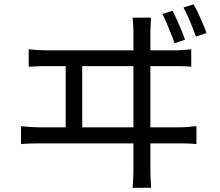

<svg xmlns="http://www.w3.org/2000/svg" viewBox="-20 -848 1040 906"><path d="M794.3 -797.1Q803.7 -779.6 814.6 -755Q825.4 -730.5 835.8 -705.8Q846.3 -681 853.1 -660.8L803.6 -643.9Q796.6 -665.3 786.6 -689.9Q776.7 -714.4 766.6 -738.9Q756.4 -763.3 746.4 -781.9ZM894.2 -827.7Q904.2 -809.5 915.3 -785.6Q926.3 -761.7 936.9 -737.2Q947.6 -712.8 954.4 -692L904.7 -675.5Q892.8 -708.7 877.1 -746.6Q861.3 -784.5 845.7 -812.4ZM692.6 -764.5Q691.2 -740.2 690.4 -721.7Q689.6 -703.2 689.6 -694Q689.6 -687.9 689.6 -652Q689.6 -616.2 689.6 -560.9Q689.6 -505.6 689.6 -440.9Q689.6 -376.1 689.6 -311.3Q689.6 -246.5 689.6 -191.2Q689.6 -135.8 689.6 -99.7Q689.6 -63.5 689.6 -56.7Q689.6 -49.4 690.1 -24.1Q690.6 1.3 693 38.3H605.7Q608.7 1 609.2 -23.3Q609.7 -47.7 609.7 -54.7Q609.7 -61.5 609.7 -98Q609.7 -134.4 609.7 -190.4Q609.7 -246.3 609.7 -311.7Q609.7 -377.1 609.7 -442.3Q609.7 -507.5 609.7 -562.8Q609.7 -618.1 609.7 -653.6Q609.7 -689 609.7 -694Q609.7 -705 608.9 -722.3Q608.1 -739.5 605.7 -764.5ZM290 -223.8V-568.9H368V-223.8ZM79.2 -252.7Q101.8 -250 124.1 -248.6Q146.4 -247.2 167.3 -247.2H824.4Q847.3 -247.2 867.7 -249.1Q888 -251 907 -252.7V-168Q886.8 -170.4 863 -170.9Q839.2 -171.4 824.4 -171.4H167.3Q146.8 -171.4 124.8 -170.9Q102.8 -170.4 79.2 -168ZM115.4 -615.3Q137.4 -613.1 160 -611.7Q182.6 -610.4 204 -610.4H799.4Q822.9 -610.4 843 -611.9Q863.1 -613.5 882.5 -615.3V-533.1Q862.4 -535.5 838.4 -535.7Q814.3 -535.9 799.4 -535.9H204Q183 -535.9 160.7 -535.4Q138.4 -534.9 115.4 -533.1Z"/></svg>

Font: Noto Sans KR Thin
Style: Regular
Weight: 100
Designer: Ryoko NISHIZUKA 西塚涼子 (kana, bopomofo & ideographs); Paul D. Hunt (Latin, Greek & Cyrillic); Sandoll Communications 산돌커뮤니
Foundry: Adobe
Version: Version 2.004-H2;hotconv 1.0.118;makeotfexe 2.5.65603